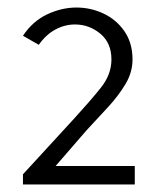

<svg xmlns="http://www.w3.org/2000/svg" viewBox="-20 -797 428 510"><path d="M41 -307V-334L176 -481Q219 -528 247.5 -563.5Q276 -599 276 -639Q276 -683 246.5 -707.5Q217 -732 179 -732Q152 -732 127 -718.5Q102 -705 83 -678L41 -702Q67 -741 105.5 -759Q144 -777 183 -777Q221 -777 255 -761Q289 -745 310.5 -714Q332 -683 332 -639Q332 -605 313.5 -574Q295 -543 267 -512.5Q239 -482 210 -451L113 -339L105 -356H338V-307Z"/></svg>

Font: Yaldevi ExtraLight Light
Style: Regular
Weight: 300
Version: Version 1.100